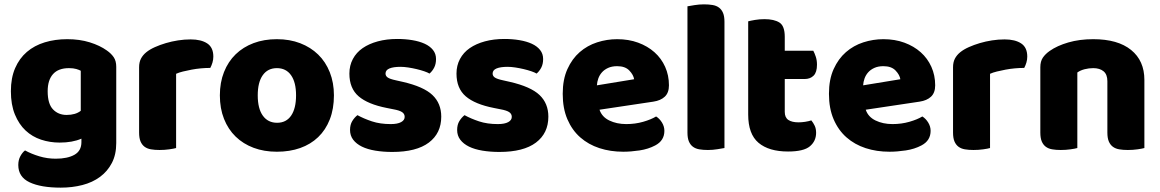

<svg xmlns="http://www.w3.org/2000/svg" viewBox="-20 -681 5330 882"><path d="M289 -501Q346 -501 392.5 -486.5Q439 -472 471 -449Q491 -435 502.5 -418Q514 -401 514 -374V-24Q514 29 494 67.5Q474 106 439.5 131.5Q405 157 358.5 169Q312 181 259 181Q168 181 116 156.5Q64 132 64 77Q64 54 73.5 36.5Q83 19 95 10Q124 26 160.5 37Q197 48 236 48Q290 48 322 30Q354 12 354 -28V-44Q313 -26 254 -26Q209 -26 168.5 -39.5Q128 -53 97.5 -81.5Q67 -110 48.5 -155Q30 -200 30 -262Q30 -323 49.5 -368Q69 -413 103.5 -442.5Q138 -472 185.5 -486.5Q233 -501 289 -501ZM351 -356Q344 -360 330.5 -364Q317 -368 297 -368Q248 -368 223.5 -340.5Q199 -313 199 -262Q199 -204 223.5 -178.5Q248 -153 286 -153Q327 -153 351 -172Z M789 -1Q779 2 757.5 5Q736 8 713 8Q691 8 673.5 5Q656 2 644 -7Q632 -16 625.5 -31.5Q619 -47 619 -72V-372Q619 -395 627.5 -411.5Q636 -428 652 -441Q668 -454 691.5 -464.5Q715 -475 742 -483Q769 -491 798 -495.5Q827 -500 856 -500Q904 -500 932 -481.5Q960 -463 960 -421Q960 -407 956 -393.5Q952 -380 946 -369Q925 -369 903 -367Q881 -365 860 -361Q839 -357 820.5 -352.5Q802 -348 789 -342Z M1514 -243Q1514 -181 1495 -132.5Q1476 -84 1441.5 -51Q1407 -18 1359 -1Q1311 16 1252 16Q1193 16 1145 -2Q1097 -20 1062.5 -53.5Q1028 -87 1009 -135Q990 -183 990 -243Q990 -302 1009 -350Q1028 -398 1062.5 -431.5Q1097 -465 1145 -483Q1193 -501 1252 -501Q1311 -501 1359 -482.5Q1407 -464 1441.5 -430.5Q1476 -397 1495 -349Q1514 -301 1514 -243ZM1164 -243Q1164 -182 1187.5 -149.5Q1211 -117 1253 -117Q1295 -117 1317.5 -150Q1340 -183 1340 -243Q1340 -303 1317 -335.5Q1294 -368 1252 -368Q1210 -368 1187 -335.5Q1164 -303 1164 -243Z M2007 -145Q2007 -69 1950 -26Q1893 17 1782 17Q1740 17 1704 11Q1668 5 1642.5 -7.5Q1617 -20 1602.5 -39Q1588 -58 1588 -84Q1588 -108 1598 -124.5Q1608 -141 1622 -152Q1651 -136 1688.5 -123.5Q1726 -111 1775 -111Q1806 -111 1822.5 -120Q1839 -129 1839 -144Q1839 -158 1827 -166Q1815 -174 1787 -179L1757 -185Q1670 -202 1627.5 -238.5Q1585 -275 1585 -343Q1585 -380 1601 -410Q1617 -440 1646 -460Q1675 -480 1715.5 -491Q1756 -502 1805 -502Q1842 -502 1874.5 -496.5Q1907 -491 1931 -480Q1955 -469 1969 -451.5Q1983 -434 1983 -410Q1983 -387 1974.5 -370.5Q1966 -354 1953 -343Q1945 -348 1929 -353.5Q1913 -359 1894 -363.5Q1875 -368 1855.5 -371Q1836 -374 1820 -374Q1787 -374 1769 -366.5Q1751 -359 1751 -343Q1751 -332 1761 -325Q1771 -318 1799 -312L1830 -305Q1926 -283 1966.5 -244.5Q2007 -206 2007 -145Z M2499 -145Q2499 -69 2442 -26Q2385 17 2274 17Q2232 17 2196 11Q2160 5 2134.5 -7.5Q2109 -20 2094.5 -39Q2080 -58 2080 -84Q2080 -108 2090 -124.5Q2100 -141 2114 -152Q2143 -136 2180.5 -123.5Q2218 -111 2267 -111Q2298 -111 2314.5 -120Q2331 -129 2331 -144Q2331 -158 2319 -166Q2307 -174 2279 -179L2249 -185Q2162 -202 2119.5 -238.5Q2077 -275 2077 -343Q2077 -380 2093 -410Q2109 -440 2138 -460Q2167 -480 2207.5 -491Q2248 -502 2297 -502Q2334 -502 2366.5 -496.5Q2399 -491 2423 -480Q2447 -469 2461 -451.5Q2475 -434 2475 -410Q2475 -387 2466.5 -370.5Q2458 -354 2445 -343Q2437 -348 2421 -353.5Q2405 -359 2386 -363.5Q2367 -368 2347.5 -371Q2328 -374 2312 -374Q2279 -374 2261 -366.5Q2243 -359 2243 -343Q2243 -332 2253 -325Q2263 -318 2291 -312L2322 -305Q2418 -283 2458.5 -244.5Q2499 -206 2499 -145Z M2843 16Q2784 16 2733.5 -0.5Q2683 -17 2645.5 -50Q2608 -83 2586.5 -133Q2565 -183 2565 -250Q2565 -316 2586.5 -363.5Q2608 -411 2643 -441.5Q2678 -472 2723 -486.5Q2768 -501 2815 -501Q2868 -501 2911.5 -485Q2955 -469 2986.5 -441Q3018 -413 3035.5 -374Q3053 -335 3053 -289Q3053 -255 3034 -237Q3015 -219 2981 -214L2734 -177Q2745 -144 2779 -127.5Q2813 -111 2857 -111Q2898 -111 2934.5 -121.5Q2971 -132 2994 -146Q3010 -136 3021 -118Q3032 -100 3032 -80Q3032 -35 2990 -13Q2958 4 2918 10Q2878 16 2843 16ZM2815 -377Q2791 -377 2773.5 -369Q2756 -361 2745 -348.5Q2734 -336 2728.5 -320.5Q2723 -305 2722 -289L2893 -317Q2890 -337 2871 -357Q2852 -377 2815 -377Z M3308 -1Q3297 1 3275.5 4.5Q3254 8 3232 8Q3210 8 3192.5 5Q3175 2 3163 -7Q3151 -16 3144.5 -31.5Q3138 -47 3138 -72V-652Q3149 -654 3170.5 -657.5Q3192 -661 3214 -661Q3236 -661 3253.5 -658Q3271 -655 3283 -646Q3295 -637 3301.5 -621.5Q3308 -606 3308 -581Z M3585 -167Q3585 -141 3601.5 -130Q3618 -119 3648 -119Q3663 -119 3679 -121.5Q3695 -124 3707 -128Q3716 -117 3722.5 -103.5Q3729 -90 3729 -71Q3729 -33 3700.5 -9Q3672 15 3600 15Q3512 15 3464.5 -25Q3417 -65 3417 -155V-583Q3428 -586 3448.5 -589.5Q3469 -593 3492 -593Q3536 -593 3560.5 -577.5Q3585 -562 3585 -512V-448H3716Q3722 -437 3727.5 -420.5Q3733 -404 3733 -384Q3733 -349 3717.5 -333.5Q3702 -318 3676 -318H3585Z M4066 16Q4007 16 3956.5 -0.5Q3906 -17 3868.5 -50Q3831 -83 3809.5 -133Q3788 -183 3788 -250Q3788 -316 3809.5 -363.5Q3831 -411 3866 -441.5Q3901 -472 3946 -486.5Q3991 -501 4038 -501Q4091 -501 4134.5 -485Q4178 -469 4209.5 -441Q4241 -413 4258.5 -374Q4276 -335 4276 -289Q4276 -255 4257 -237Q4238 -219 4204 -214L3957 -177Q3968 -144 4002 -127.5Q4036 -111 4080 -111Q4121 -111 4157.5 -121.5Q4194 -132 4217 -146Q4233 -136 4244 -118Q4255 -100 4255 -80Q4255 -35 4213 -13Q4181 4 4141 10Q4101 16 4066 16ZM4038 -377Q4014 -377 3996.5 -369Q3979 -361 3968 -348.5Q3957 -336 3951.5 -320.5Q3946 -305 3945 -289L4116 -317Q4113 -337 4094 -357Q4075 -377 4038 -377Z M4528 -1Q4518 2 4496.5 5Q4475 8 4452 8Q4430 8 4412.5 5Q4395 2 4383 -7Q4371 -16 4364.5 -31.5Q4358 -47 4358 -72V-372Q4358 -395 4366.5 -411.5Q4375 -428 4391 -441Q4407 -454 4430.5 -464.5Q4454 -475 4481 -483Q4508 -491 4537 -495.5Q4566 -500 4595 -500Q4643 -500 4671 -481.5Q4699 -463 4699 -421Q4699 -407 4695 -393.5Q4691 -380 4685 -369Q4664 -369 4642 -367Q4620 -365 4599 -361Q4578 -357 4559.5 -352.5Q4541 -348 4528 -342Z M5067 -308Q5067 -339 5049.5 -353.5Q5032 -368 5002 -368Q4982 -368 4962.5 -363Q4943 -358 4929 -348V-1Q4919 2 4897.5 5Q4876 8 4853 8Q4831 8 4813.5 5Q4796 2 4784 -7Q4772 -16 4765.5 -31.5Q4759 -47 4759 -72V-372Q4759 -399 4770.5 -416Q4782 -433 4802 -447Q4836 -471 4887.5 -486Q4939 -501 5002 -501Q5115 -501 5176 -451.5Q5237 -402 5237 -314V-1Q5227 2 5205.5 5Q5184 8 5161 8Q5139 8 5121.5 5Q5104 2 5092 -7Q5080 -16 5073.5 -31.5Q5067 -47 5067 -72Z"/></svg>

Font: Baloo Thambi
Style: Regular
Weight: 400
Designer: Aadarsh Rajan and Ek Type
Foundry: Ek Type
Version: Version 1.443;PS 1.000;hotconv 16.6.51;makeotf.lib2.5.65220;